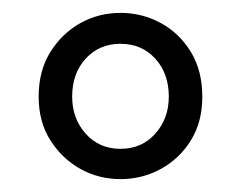

<svg xmlns="http://www.w3.org/2000/svg" viewBox="-20 -705 374 298"><path d="M167 -427Q133 -427 104.5 -443Q76 -459 58 -487.5Q40 -516 40 -555Q40 -595 58 -624Q76 -653 104.5 -669Q133 -685 167 -685Q201 -685 230 -669Q259 -653 276.5 -624Q294 -595 294 -555Q294 -516 276.5 -487.5Q259 -459 230 -443Q201 -427 167 -427ZM167 -474Q200 -474 221 -497.5Q242 -521 242 -555Q242 -591 221 -614Q200 -637 167 -637Q134 -637 113 -614Q92 -591 92 -555Q92 -521 113 -497.5Q134 -474 167 -474Z"/></svg>

Font: Assistant ExtraLight Medium
Style: Regular
Weight: 500
Version: Version 3.000